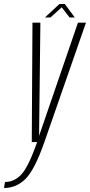

<svg xmlns="http://www.w3.org/2000/svg" viewBox="-96 -709 449 958"><path d="M62.5 0H125.5L333 -596H293L99.5 -32.5H99L105.5 -596H66ZM-76 229Q-15 229 30.8 184.2Q76.5 139.5 125.5 0L89.5 -0.5Q47 121 11.8 160Q-23.5 199 -71 199ZM128.5 -622H156L212 -672.5L251 -622H277L227.5 -689H200.5Z"/></svg>

Font: Anybody Condensed ExtraLight
Style: Italic
Weight: 250
Width: 3
Italic angle: -10°
Version: Version 1.113;gftools[0.9.25]